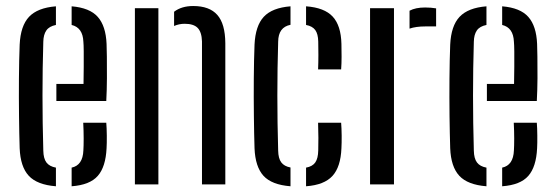

<svg xmlns="http://www.w3.org/2000/svg" viewBox="-20 -628 1890 654"><path d="M47 -123Q45.5 -170.5 44.8 -233.2Q44 -296 44.5 -360.2Q45 -424.5 47 -476Q50 -540 79 -570.8Q108 -601.5 170.5 -606.5V-543Q147.5 -538.5 137.8 -524.2Q128 -510 127.5 -486Q122 -305 127.5 -115Q128 -88 138.2 -74.5Q148.5 -61 170.5 -57V6.5Q106.5 1.5 78 -29.2Q49.5 -60 47 -123ZM172 -284V-342H264.5Q265 -371 265.2 -400.5Q265.5 -430 265.2 -453.2Q265 -476.5 264 -486Q262 -534 224 -543V-606.5Q285.5 -601.5 313 -570.5Q340.5 -539.5 343 -478.5Q343.5 -467 344 -434.8Q344.5 -402.5 344.2 -361.8Q344 -321 342 -284ZM224 6.5V-57Q262 -65 264 -115.5Q265 -130.5 265 -156Q265 -181.5 263.5 -210H342Q343.5 -193 343.8 -166Q344 -139 343 -123Q340 -59.5 313 -28.8Q286 2 224 6.5Z M668 0V-487Q667 -519 653.2 -533Q639.5 -547 609 -547Q590 -547 573 -539.5V-588Q598.5 -607.5 638 -607.5Q693.5 -607.5 720.2 -577.2Q747 -547 747.5 -481V0ZM439.5 0V-600H519.5V0Z M847 -123Q845.5 -170.5 844.8 -233.2Q844 -296 844.5 -360.2Q845 -424.5 847 -476Q850 -540 878.5 -570.8Q907 -601.5 969.5 -606.5V-543.5Q928 -535.5 927.5 -486Q922 -304.5 927.5 -115Q928 -88.5 938 -75Q948 -61.5 969.5 -57.5V6.5Q905.5 1.5 877.5 -29.2Q849.5 -60 847 -123ZM1063.5 -391.5Q1064.5 -415.5 1064.5 -441Q1064.5 -466.5 1064 -486.5Q1063.5 -512.5 1053.8 -525.8Q1044 -539 1022.5 -543V-606.5Q1085 -602 1113.2 -571.5Q1141.5 -541 1143 -478.5Q1143.5 -458 1143.5 -434.5Q1143.5 -411 1142 -391.5ZM1022.5 6.5V-57Q1044.5 -61 1054 -74.8Q1063.5 -88.5 1064 -115.5Q1064.5 -136.5 1064.5 -158.5Q1064.5 -180.5 1063.5 -210H1142Q1143.5 -192 1143.8 -166.2Q1144 -140.5 1143 -123Q1140.5 -59.5 1112.5 -28.8Q1084.5 2 1022.5 6.5Z M1375 -530.5V-591.5Q1395.5 -602.5 1428 -602.5Q1448 -602.5 1465.5 -599.5V-538H1429Q1396.5 -538 1375 -530.5ZM1240.5 0V-600H1322V0Z M1513.5 -123Q1512 -170.5 1511.2 -233.2Q1510.5 -296 1511 -360.2Q1511.5 -424.5 1513.5 -476Q1516.5 -540 1545.5 -570.8Q1574.5 -601.5 1637 -606.5V-543Q1614 -538.5 1604.2 -524.2Q1594.5 -510 1594 -486Q1588.5 -305 1594 -115Q1594.5 -88 1604.8 -74.5Q1615 -61 1637 -57V6.5Q1573 1.5 1544.5 -29.2Q1516 -60 1513.5 -123ZM1638.5 -284V-342H1731Q1731.5 -371 1731.8 -400.5Q1732 -430 1731.8 -453.2Q1731.5 -476.5 1730.5 -486Q1728.5 -534 1690.5 -543V-606.5Q1752 -601.5 1779.5 -570.5Q1807 -539.5 1809.5 -478.5Q1810 -467 1810.5 -434.8Q1811 -402.5 1810.8 -361.8Q1810.5 -321 1808.5 -284ZM1690.5 6.5V-57Q1728.5 -65 1730.5 -115.5Q1731.5 -130.5 1731.5 -156Q1731.5 -181.5 1730 -210H1808.5Q1810 -193 1810.2 -166Q1810.5 -139 1809.5 -123Q1806.5 -59.5 1779.5 -28.8Q1752.5 2 1690.5 6.5Z"/></svg>

Font: Big Shoulders Stencil Text
Style: Regular
Weight: 400
Designer: Patric King
Foundry: XO Type Co
Version: Version 1.000